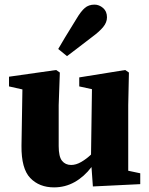

<svg xmlns="http://www.w3.org/2000/svg" viewBox="-20 -796 647 831"><path d="M382 11 376 -73Q344 -31 303 -8Q262 15 214 15Q150 15 111 -25.5Q72 -66 73 -165L77 -409L19 -422V-464L223 -493L239 -482L234 -341V-164Q234 -118 248.5 -100Q263 -82 288 -82Q309 -82 331.5 -95Q354 -108 374 -127L378 -410L323 -422V-461L522 -493L538 -482L535 -341V-57L587 -46V1ZM232 -584Q245 -607 261.5 -634Q278 -661 310 -713Q330 -747 347 -761.5Q364 -776 389 -776Q409 -776 426 -761.5Q443 -747 443 -721Q443 -699 426.5 -679Q410 -659 380 -637Q337 -604 313.5 -586Q290 -568 270 -553Z"/></svg>

Font: Source Serif Pro
Style: Bold
Weight: 700
Designer: Frank Grießhammer
Foundry: Adobe Systems Incorporated
Version: Version 3.001;hotconv 1.0.111;makeotfexe 2.5.65597